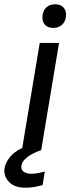

<svg xmlns="http://www.w3.org/2000/svg" viewBox="-72 -700 328 895"><path d="M30 0 113.3 -500H203.3L120 0ZM175.8 -570Q151.7 -570 138.8 -583.3Q125.8 -596.7 125.8 -619.2Q125.8 -646.7 141.7 -663.3Q157.5 -680 185 -680Q209.2 -680 222.5 -666.7Q235.8 -653.3 235.8 -631.7Q235.8 -604.2 219.6 -587.1Q203.3 -570 175.8 -570ZM47.5 175Q-1.7 175 -26.7 151.2Q-51.7 127.5 -51.7 96.7Q-51.7 65.8 -27.5 34.6Q-3.3 3.3 43.3 -15L120 -5V0Q98.3 6.7 77.1 18.3Q55.8 30 41.7 45Q27.5 60 27.5 78.3Q27.5 94.2 40.8 102.1Q54.2 110 75 110Q88.3 110 104.6 107.1Q120.8 104.2 136.7 100L126.7 162.5Q110.8 167.5 90 171.2Q69.2 175 47.5 175Z"/></svg>

Font: Familjen Grotesk GF
Style: Italic
Weight: 400
Designer: Anders Wikstroem, Jonas Baeckman, Matilda Gysing, Kristian Moeller
Foundry: Familjen STHML AB
Version: Version 2.000; Beta; Release 4; Build 6